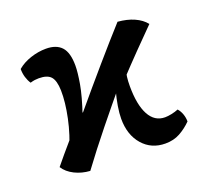

<svg xmlns="http://www.w3.org/2000/svg" viewBox="-89 -577 762 697"><g transform="rotate(-20 291.5 -228.5)"><path d="M149 9Q117 7 90 -6.5Q63 -20 49 -42Q80 -80 113 -118Q146 -156 180 -195L197 -200Q259 -274 319 -343.5Q379 -413 427 -466Q463 -463 490 -451Q517 -439 533 -419Q498 -384 458 -343Q418 -302 375 -256L356 -251Q306 -191 251.5 -123.5Q197 -56 149 9ZM100 -81Q125 -138 137.5 -197.5Q150 -257 149 -302Q148 -340 134.5 -355.5Q121 -371 88 -371Q80 -371 72.5 -370Q65 -369 55 -366Q47 -378 42.5 -393Q38 -408 38 -425Q59 -443 89 -453Q119 -463 149 -463Q189 -463 209 -441Q229 -419 229 -369Q229 -343 221.5 -299.5Q214 -256 191 -188ZM440 9Q386 9 352.5 -29.5Q319 -68 319 -130Q319 -151 323.5 -178.5Q328 -206 336 -235L398 -295Q393 -282 391 -266.5Q389 -251 389 -231Q389 -159 410 -120Q431 -81 471 -81Q482 -81 496.5 -84Q511 -87 523 -92Q532 -82 537 -68Q542 -54 542 -39Q521 -18 496.5 -4.5Q472 9 440 9Z"/></g></svg>

Font: Vollkorn Medium
Style: Regular
Weight: 500
Designer: Friedrich Althausen
Foundry: Friedrich Althausen
Version: Version 5.000